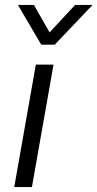

<svg xmlns="http://www.w3.org/2000/svg" viewBox="-20 -762 397 782"><path d="M126 -499H198L110 0H38ZM53 -742H118L182 -630L286 -742H357L203 -580H148Z"/></svg>

Font: Bai Jamjuree
Style: Italic
Weight: 400
Italic angle: -10°
Version: Version 1.000; ttfautohint (v1.6)